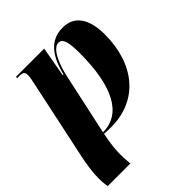

<svg xmlns="http://www.w3.org/2000/svg" viewBox="-241 -677 1048 1048"><g transform="rotate(-45 283.0 -153.0)"><path d="M-19 240H155C152 211 151 185 151 167C151 134 155 96 161 62L168 24C187 25 204 26 221 26C431 26 555 -130 555 -356C555 -484 504 -546 418 -546C319 -546 268 -473 241 -362H235L266 -536H49L47 -526H67C93 -526 102 -518 101 -494C101 -476 96 -457 90 -428L-8 33C-16 72 -25 128 -25 176C-25 194 -24 217 -19 240ZM170 14 247 -341C260 -404 295 -504 344 -504C376 -504 386 -463 386 -382C386 -126 313 14 170 14Z"/></g></svg>

Font: Noto Serif Display Condensed Black
Style: Italic
Weight: 900
Width: 3
Italic angle: -12°
Designer: Monotype Design Team
Foundry: Monotype Imaging Inc.
Version: Version 2.009